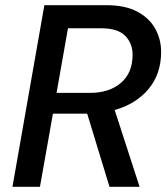

<svg xmlns="http://www.w3.org/2000/svg" viewBox="-20 -720 649 740"><path d="M28 0 151 -700H390Q463 -700 509.5 -675Q556 -650 578.5 -609Q601 -568 601 -520Q601 -435 552.5 -377Q504 -319 422 -296L518 0H402L316 -282H184L134 0ZM198 -362H327Q401 -362 446 -400.5Q491 -439 491 -509Q491 -553 462.5 -582Q434 -611 370 -611H242Z"/></svg>

Font: Ultramarine Medium
Style: Italic
Weight: 500
Italic angle: -10°
Designer: Colophon Foundry, Jonny Pinhorn
Foundry: Colophon Foundry
Version: Version 1.200; ttfautohint (v1.8.3)